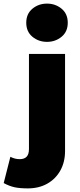

<svg xmlns="http://www.w3.org/2000/svg" viewBox="-98 -819 442 1064"><path d="M56.5 225Q12.5 225 -16.8 218.8Q-46 212.5 -77.5 195.5L-40.5 50Q-27.5 56.5 -15 59.8Q-2.5 63 11.5 63Q37 63 49.8 49.2Q62.5 35.5 62.5 7V-520H262.5V18Q262.5 79 236.5 125.8Q210.5 172.5 164 198.8Q117.5 225 56.5 225ZM162.5 -587Q116 -587 81.8 -615.2Q47.5 -643.5 47.5 -693Q47.5 -742.5 81.8 -770.8Q116 -799 162.5 -799Q209 -799 243.2 -770.8Q277.5 -742.5 277.5 -693Q277.5 -643.5 243.2 -615.2Q209 -587 162.5 -587Z"/></svg>

Font: Geologica Black
Style: Regular
Weight: 900
Designer: Sindre Bremnes, Frode Helland
Foundry: Monokrom Skriftforlag AS
Version: Version 1.010;gftools[0.9.28]